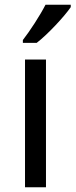

<svg xmlns="http://www.w3.org/2000/svg" viewBox="-20 -786 317 806"><path d="M277 -756V-766H171C148 -721 105 -655 76 -618V-606H134C181 -642 252 -719 277 -756ZM173 0V-536H85V0Z"/></svg>

Font: Noto Sans Bengali
Style: Regular
Weight: 400
Designer: Jelle Bosma - Monotype Design Team
Foundry: Monotype Imaging Inc.
Version: Version 2.003